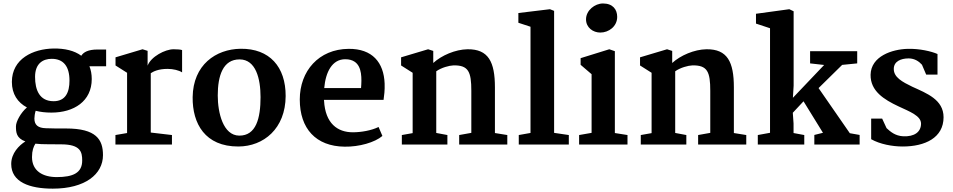

<svg xmlns="http://www.w3.org/2000/svg" viewBox="-20 -849 5600 1128"><path d="M45.9 114.3C45.9 220.7 153.3 259.3 290 259.3C480.5 259.3 585 174.3 585 62.5C585 -29.3 545.4 -94.2 368.2 -94.2C317.9 -94.2 278.8 -94.2 248.5 -95.7C203.6 -97.2 182.1 -114.7 182.1 -152.3C182.1 -164.6 184.6 -182.1 189.5 -198.2C217.3 -190.9 248.5 -187.5 282.2 -187.5C414.1 -187.5 519 -253.9 519 -384.8C519 -413.1 514.2 -438 505.4 -459.5H603.5V-558.1H553.2C497.6 -558.1 470.7 -542.5 457.5 -521.5C417 -551.8 359.9 -564.9 294.9 -564C174.3 -562 49.8 -503.9 49.8 -367.7C49.8 -296.4 83.5 -247.1 138.2 -217.8C103 -188 73.7 -135.3 73.7 -106.9C73.7 -72.8 75.2 -37.6 128.9 -18.1C92.3 4.9 45.9 50.8 45.9 114.3ZM294.9 -254.4C212.4 -254.4 186 -319.8 186 -397.5C186 -476.6 232.9 -503.4 283.7 -503.4C352.5 -503.4 388.2 -459.5 388.2 -375.5C388.2 -306.2 364.7 -254.4 294.9 -254.4ZM168 73.7C168 35.2 177.2 11.7 188 -4.9C209 -2.4 233.9 -1.5 262.7 -1.5L338.4 -1C453.6 -1 462.9 43.9 462.9 94.2C462.9 167 408.7 191.4 313.5 191.4C231.9 191.4 168 155.8 168 73.7Z M658.2 0H990.2V-55.7L865.7 -70.3V-418.9C881.3 -429.2 910.6 -444.3 964.8 -444.3C997.1 -444.3 1031.2 -436 1049.8 -423.8V-554.7C1042 -558.1 1021.5 -559.6 999.5 -559.6C950.7 -559.6 867.2 -516.6 847.2 -463.4V-550.3L817.4 -559.6L658.7 -512.2V-464.4L726.6 -421.4V-67.4L658.2 -55.7Z M1111.8 -278.3C1109.9 -122.6 1185.1 12.2 1380.4 11.7C1528.8 11.2 1657.2 -93.3 1658.2 -284.7C1658.7 -456.1 1564 -564.5 1393.6 -562.5C1247.6 -560.5 1114.3 -467.8 1111.8 -278.3ZM1385.3 -52.2C1291 -53.2 1259.3 -186 1259.3 -288.1C1259.3 -402.8 1289.1 -501 1388.7 -500C1482.9 -499 1510.7 -387.7 1510.7 -278.3C1510.7 -154.8 1484.9 -51.3 1385.3 -52.2Z M1741.2 -264.6C1741.2 -93.3 1835.9 10.7 2004.4 12.7C2089.8 14.2 2182.1 -12.2 2226.6 -50.3L2204.1 -103C2162.6 -82.5 2102.1 -71.8 2053.2 -71.8C1962.9 -71.8 1891.1 -123.5 1883.8 -257.3C1883.8 -258.8 1883.3 -260.3 1883.3 -262.2H2233.4C2236.8 -287.6 2241.2 -317.9 2239.7 -358.4C2234.9 -481.9 2167.5 -563.5 2027.8 -562C1852.5 -560.5 1741.2 -431.6 1741.2 -264.6ZM1884.8 -331.5C1893.1 -425.8 1931.2 -501 2008.3 -501C2031.7 -501 2049.8 -495.6 2063.5 -486.3C2107.4 -457 2105.5 -387.2 2101.1 -331.5Z M2340.8 0H2608.4V-55.7L2543 -67.9V-430.2C2573.7 -452.1 2619.1 -463.9 2643.6 -464.8C2732.9 -466.8 2749 -426.3 2749 -315.4V-68.4L2677.7 -55.7V0H2960.4V-55.7L2887.7 -67.4V-335.4C2887.7 -485.4 2849.6 -561 2726.6 -559.6C2655.3 -558.6 2573.7 -523.4 2525.4 -479V-549.8L2495.1 -559.6L2336.4 -512.2V-464.4L2404.3 -421.4V-66.9L2340.8 -55.7Z M3027.8 0H3321.8V-55.7L3235.4 -68.4V-785.2L3210.9 -794.9L3025.4 -772.5V-715.3L3096.7 -691.9V-67.9L3027.8 -55.7Z M3506.8 -657.7C3556.6 -657.7 3606 -693.8 3606 -750C3606 -793 3580.6 -828.6 3522.5 -828.6C3475.1 -828.6 3422.9 -788.6 3422.9 -735.4C3422.9 -687 3463.9 -657.7 3506.8 -657.7ZM3382.3 0H3666.5V-55.7L3592.3 -67.4V-548.3L3559.6 -559.6L3391.1 -507.3V-468.3L3455.6 -413.1V-68.4L3382.3 -55.7Z M3744.6 0H4012.2V-55.7L3946.8 -67.9V-430.2C3977.5 -452.1 4022.9 -463.9 4047.4 -464.8C4136.7 -466.8 4152.8 -426.3 4152.8 -315.4V-68.4L4081.5 -55.7V0H4364.3V-55.7L4291.5 -67.4V-335.4C4291.5 -485.4 4253.4 -561 4130.4 -559.6C4059.1 -558.6 3977.5 -523.4 3929.2 -479V-549.8L3898.9 -559.6L3740.2 -512.2V-464.4L3808.1 -421.4V-66.9L3744.6 -55.7Z M4432.1 0H4705.1V-55.7L4642.1 -67.4V-123.5L4637.7 -186.5L4700.7 -253.9L4814.9 -68.8L4764.2 -56.2V0H5030.3V-56.2L4972.7 -66.4L4789.1 -331.5L4927.7 -467.8L5016.1 -476.6V-548.3H4739.3V-476.6L4821.8 -467.3L4638.2 -274.4L4642.6 -345.7V-782.7L4617.2 -794.9L4421.4 -768.1V-710.4L4503.9 -683.1V-68.8L4432.1 -55.7Z M5098.1 -31.2C5149.4 -2 5222.2 11.7 5283.2 11.7C5414.6 11.7 5523.4 -39.6 5523.4 -160.2C5523.4 -263.7 5424.3 -300.8 5339.8 -339.4C5281.2 -367.7 5230 -395 5231 -444.8C5231.4 -487.8 5271.5 -505.9 5318.8 -505.9C5354 -505.4 5378.9 -488.3 5396.5 -468.8L5421.4 -410.6H5487.8V-531.7C5452.6 -547.4 5381.8 -564 5312 -562C5221.7 -559.6 5096.7 -519 5094.7 -409.7C5093.3 -314 5173.3 -264.2 5258.8 -224.1C5326.7 -192.4 5390.6 -168.5 5391.1 -123C5391.1 -72.8 5351.1 -45.4 5286.6 -48.3C5239.3 -50.8 5211.9 -74.7 5188.5 -96.2L5162.6 -152.3H5098.1Z"/></svg>

Font: Merriweather
Style: Bold
Weight: 700
Designer: Eben Sorkin ( eben@eyebytes.com )
Foundry: Sorkin Type Co.
Version: Version 1.003